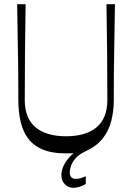

<svg xmlns="http://www.w3.org/2000/svg" viewBox="-20 -720 630 915"><path d="M294.7 10.9Q224.4 10.9 179.7 -9.2Q135 -29.3 110.6 -64.8Q86.3 -100.3 76.8 -146.5Q67.3 -192.7 67.3 -244Q67.3 -259.9 67.3 -292.9Q67.3 -325.9 66.9 -371.1Q66.4 -416.3 65.5 -470.4Q64.6 -524.4 63.6 -583.1Q62.7 -641.7 61.7 -700H102.1Q100.1 -586.3 99.1 -472.2Q98 -358.1 98 -243.6Q98 -200.3 110.7 -168Q123.4 -135.7 148.4 -114.3Q173.3 -92.9 210 -81.7Q246.7 -70.6 294.7 -70.6Q342.7 -70.6 379.5 -81.7Q416.3 -92.9 441.2 -114.3Q466.1 -135.7 478.9 -168Q491.6 -200.3 491.6 -243.6Q491.6 -358.1 490.5 -472.2Q489.4 -586.3 487.4 -700H527.9Q526.9 -641.6 525.9 -582.8Q525 -524 524.1 -469.9Q523.1 -415.7 522.7 -370.4Q522.3 -325 522.3 -291.9Q522.3 -258.9 522.3 -242.9Q522.3 -191 510.4 -144Q498.6 -97 469.5 -60.1Q440.4 -23.3 387.7 1.1Q355.7 16 339.6 35Q323.4 54 317.9 72.1Q312.4 90.3 312.4 101.9Q312.4 116.9 320.1 124.7Q327.9 132.6 340.4 132.6Q353 132.6 364.8 129Q376.6 125.4 388.9 120.1V157.1Q373.9 165.4 359 170.3Q344.1 175.1 329.3 175.1Q307.7 175.1 290.1 159.2Q272.6 143.3 272.6 114.1Q272.6 90.3 285.4 65.1Q298.1 39.9 330 9.7Q321.6 10.7 312.9 10.8Q304.3 10.9 294.7 10.9Z"/></svg>

Font: Ojuju ExtraLight
Style: Regular
Weight: 200
Designer: Chisaokwu Joboson, Mirko Velimirovic
Foundry: Udi Foundry
Version: Version 1.000